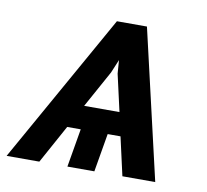

<svg xmlns="http://www.w3.org/2000/svg" viewBox="-87 -604 729 675"><g transform="rotate(10 277.5 -266.5)"><path d="M288.7 -352.6 308.6 -400.2 312.1 -352.6 342 -220.5H215.9ZM-22 0H94.8L170.1 -137.1H218.4L195 0H291.2L314.6 -137.1H360.4L391.3 0H508.5L384.9 -533.4H277.7Z"/></g></svg>

Font: Magic Ui Pro Medium
Style: Italic
Weight: 500
Italic angle: -9.39999°
Designer: Stefan Endress, Andreas Faust
Version: Version 1.000;FEAKit 1.0